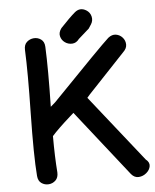

<svg xmlns="http://www.w3.org/2000/svg" viewBox="-57 -883 754 934"><g transform="rotate(-5 320.0 -416.0)"><path d="M546 -15Q562 4 583 2.5Q604 1 620.5 -13Q637 -27 640 -45.5Q643 -64 624 -79L367 -403L380 -418Q390 -428 560 -609Q578 -626 577.5 -645.5Q577 -665 564 -679.5Q551 -694 532 -697Q513 -700 494 -685Q455 -650 209 -395L186 -375Q190 -559 185 -668Q184 -693 168 -704.5Q152 -716 132.5 -714.5Q113 -713 98.5 -700Q84 -687 85 -662Q90 -551 86 -354Q82 -144 90 -46Q92 -21 108 -10Q124 1 143.5 -0.5Q163 -2 177 -15.5Q191 -29 190 -54Q184 -131 184 -232Q213 -265 275 -320L293 -336L546 -15ZM351 -692 403 -738Q410 -749 416 -758Q427 -776 422 -796Q417 -816 399 -827Q369 -845 342.5 -822.5Q316 -800 271 -752Q256 -732 260.5 -713Q265 -694 281 -682.5Q297 -671 317 -672Q337 -673 351 -692Z"/></g></svg>

Font: Balsamiq Sans
Style: Regular
Weight: 400
Designer: Michael Angeles
Foundry: Balsamiq SRL
Version: Version 1.020; ttfautohint (v1.8.4.7-5d5b);gftools[0.9.26]